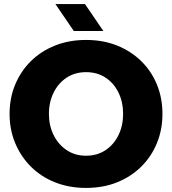

<svg xmlns="http://www.w3.org/2000/svg" viewBox="-20 -909 845 942"><path d="M402 13Q319 13 250 -14.5Q181 -42 131.5 -91.5Q82 -141 54.5 -207Q27 -273 27 -350Q27 -428 54.5 -494Q82 -560 131.5 -609Q181 -658 250 -685.5Q319 -713 402 -713Q486 -713 554.5 -685.5Q623 -658 673 -609Q723 -560 750 -494Q777 -428 777 -350Q777 -273 750 -207Q723 -141 673 -91.5Q623 -42 554.5 -14.5Q486 13 402 13ZM402 -145Q457 -145 498 -172.5Q539 -200 561.5 -246.5Q584 -293 584 -350Q584 -408 561.5 -454.5Q539 -501 498 -528Q457 -555 402 -555Q348 -555 307 -528Q266 -501 243 -454.5Q220 -408 220 -350Q220 -293 243 -246.5Q266 -200 307 -172.5Q348 -145 402 -145ZM342 -757 252 -889H397L487 -757Z"/></svg>

Font: MuseoModerno ExtraBold
Style: Regular
Weight: 800
Designer: Pablo Cosgaya, Héctor Gatti, Marcela Romero, and the Authors of The MuseoModerno Project.
Foundry: Omnibus-Type Team
Version: Version 1.001